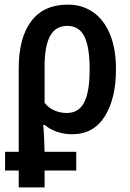

<svg xmlns="http://www.w3.org/2000/svg" viewBox="-20 -571 564 831"><path d="M61 167H2V86H61V-275Q61 -407 115 -479Q169 -551 274 -551Q335 -551 382 -519Q429 -487 455.5 -424Q482 -361 482 -271Q482 -145 433.5 -67.5Q385 10 292 10Q258 10 227 -0.5Q196 -11 174 -30H167Q171 6 173 86H310V167H173V240H61ZM368 -271Q368 -368 345 -413.5Q322 -459 271 -459Q221 -459 197 -415.5Q173 -372 173 -283V-126Q190 -104 215.5 -93Q241 -82 269 -82Q321 -82 344.5 -128Q368 -174 368 -271Z"/></svg>

Font: Noto Sans Display Medium Narrow
Style: Regular
Weight: 500
Width: 4
Designer: Monotype Design team
Foundry: Monotype Imaging Inc.
Version: Version 1.000